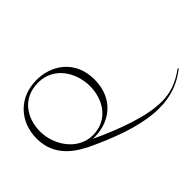

<svg xmlns="http://www.w3.org/2000/svg" viewBox="-167 -1132 1778 1778"><g transform="rotate(-45 722.0 -243.0)"><path d="M1056 252C1206 252 1329 209 1444 119L1437 111C1327 192 1226 225 1117 225C918 225 660 128 421 17C635 27 821 -108 821 -360C821 -612 634 -738 436 -738C208 -738 54 -573 54 -352C54 -110 237 -3 387 65C637 179 860 252 1056 252ZM445 -6C249 -6 123 -200 123 -376C123 -546 221 -710 431 -710C636 -710 748 -526 748 -346C748 -175 646 -6 445 -6Z"/></g></svg>

Font: Sinistre
Style: Regular
Weight: 400
Designer: Jules Durand
Foundry: Collletttivo
Version: Version 69.420;Glyphs 3.2 (3217)